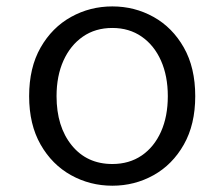

<svg xmlns="http://www.w3.org/2000/svg" viewBox="-20 -572 707 605"><path d="M334 13.2Q263.7 13.2 203.9 -20Q144 -53.2 107.9 -116.5Q71.8 -179.7 71.8 -269Q71.8 -358.9 107.9 -422.1Q144 -485.4 203.9 -518.6Q263.7 -551.8 334 -551.8Q404.3 -551.8 463.9 -518.6Q523.4 -485.4 559.3 -422.1Q595.2 -358.9 595.2 -269Q595.2 -179.7 559.3 -116.5Q523.4 -53.2 463.9 -20Q404.3 13.2 334 13.2ZM334 -55.2Q387.2 -55.2 426.5 -82Q465.8 -108.9 487.3 -157Q508.8 -205.1 508.8 -269Q508.8 -332.5 487.3 -380.9Q465.8 -429.2 426.5 -456.5Q387.2 -483.9 334 -483.9Q280.3 -483.9 241 -456.5Q201.7 -429.2 179.9 -380.9Q158.2 -332.5 158.2 -269Q158.2 -172.9 206.1 -114Q253.9 -55.2 334 -55.2Z"/></svg>

Font: Shanggu Mono N
Style: Regular
Weight: 350
Designer: GuiWonder
Version: Version 1.021